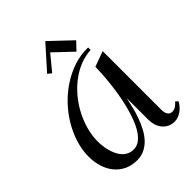

<svg xmlns="http://www.w3.org/2000/svg" viewBox="-257 -1052 1196 1196"><g transform="rotate(-45 340.5 -454.0)"><path d="M681.2 -66.9Q673.8 -52.7 662.8 -39.6Q651.9 -26.4 637.9 -16.4Q624 -6.3 608.4 -0.2Q592.8 5.9 576.2 5.9Q548.8 5.9 528.6 -4.4Q508.3 -14.6 494.4 -32Q480.5 -49.3 473.6 -71.8Q466.8 -94.2 466.8 -119.1V-308.1Q460 -276.9 451.2 -241Q442.4 -205.1 429.7 -169.7Q417 -134.3 399.9 -101.6Q382.8 -68.8 359.6 -43.7Q336.4 -18.6 306.6 -3.7Q276.9 11.2 238.8 11.2Q192.4 11.2 155.8 -6.3Q119.1 -23.9 93.5 -54.7Q67.9 -85.4 54.4 -127.7Q41 -169.9 41 -219.2Q41 -277.8 59.6 -336.7Q78.1 -395.5 110.6 -449.7Q143.1 -503.9 187.7 -550.3Q232.4 -596.7 285.2 -630.9Q337.9 -665 396.2 -684.1Q454.6 -703.1 514.2 -702.1H520V-680.2Q468.8 -677.7 421.4 -658Q374 -638.2 332.8 -606.2Q291.5 -574.2 257.3 -532.2Q223.1 -490.2 199 -442.9Q174.8 -395.5 161.4 -345.2Q147.9 -294.9 147.9 -246.1Q147.9 -227.1 150.4 -205.3Q152.8 -183.6 158.7 -161.9Q164.6 -140.1 173.8 -120.4Q183.1 -100.6 197 -85.2Q210.9 -69.8 229.5 -60.8Q248 -51.8 272 -51.8Q300.8 -51.8 324.2 -69.3Q347.7 -86.9 366.7 -116.7Q385.7 -146.5 400.6 -186Q415.5 -225.6 426.8 -269.5Q438 -313.5 445.6 -359.1Q453.1 -404.8 457.8 -446.8Q462.4 -488.8 464.6 -524.7Q466.8 -560.5 466.8 -585L567.9 -622.1V-103Q567.9 -93.3 569.8 -83.5Q571.8 -73.7 576.7 -65.7Q581.5 -57.6 589.1 -52.7Q596.7 -47.9 607.9 -47.9Q625 -47.9 640.1 -58.1Q655.3 -68.4 665 -81.1ZM248 -746.6 223.1 -766.6 359.4 -918.9 499 -786.6 450.2 -734.9 331.1 -847.7Z"/></g></svg>

Font: Redressed
Style: Regular
Weight: 400
Designer: Astigmatic (AOETI)
Foundry: Astigmatic (AOETI)
Version: Version 1.000